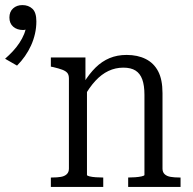

<svg xmlns="http://www.w3.org/2000/svg" viewBox="-180 -735 760 755"><path d="M20 0V-37H25Q45 -37 59.5 -39.5Q74 -42 82.5 -50Q91 -58 91 -72V-426Q91 -441 84.5 -448.5Q78 -456 64.5 -461Q51 -466 30 -471L20 -473V-509H156V-402L162 -395V-47Q162 -44 172 -41.5Q182 -39 196.5 -38Q211 -37 223 -37H226V0ZM530 0H324V-37H325Q337 -37 351.5 -38Q366 -39 377 -41.5Q388 -44 388 -47V-362Q388 -399 379.5 -422.5Q371 -446 353 -457.5Q335 -469 305 -469Q274 -469 246.5 -456Q219 -443 195 -417Q171 -391 150 -353L149 -409Q171 -445 196 -469.5Q221 -494 251 -506.5Q281 -519 318 -519Q361 -519 393 -503Q425 -487 442 -454.5Q459 -422 459 -369V-72Q459 -58 467.5 -50Q476 -42 491 -39.5Q506 -37 525 -37H530ZM-113 -477 -160 -504Q-144 -518 -129.5 -533.5Q-115 -549 -103.5 -566.5Q-92 -584 -85 -601.5Q-78 -619 -77 -635L-65 -628Q-70 -623 -76 -620Q-82 -617 -89 -617Q-113 -617 -128 -630Q-143 -643 -143 -666Q-143 -689 -128.5 -702Q-114 -715 -92 -715Q-68 -715 -52.5 -700.5Q-37 -686 -37 -651Q-37 -626 -42.5 -602Q-48 -578 -58 -556Q-68 -534 -82 -514Q-96 -494 -113 -477Z"/></svg>

Font: Roboto Serif 28pt Condensed Light
Style: Regular
Weight: 300
Width: 3
Designer: Greg Gazdowicz
Foundry: Commercial Type
Version: Version 1.008